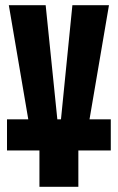

<svg xmlns="http://www.w3.org/2000/svg" viewBox="-20 -580 454 740"><path d="M7 0V-120H89L14 -560H156L201 -120H215L259 -560H400L325 -120H407V0H282V140H132V0Z"/></svg>

Font: Tektur Condensed SemiBold
Style: Regular
Weight: 600
Width: 3
Designer: Adam Jagosz
Foundry: Adam Jagosz
Version: Version 1.005;gftools[0.9.30]